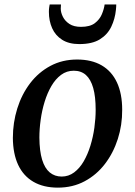

<svg xmlns="http://www.w3.org/2000/svg" viewBox="-20 -827 604 858"><path d="M324.5 -561Q389.5 -561 434.5 -534.8Q479.5 -508.5 502.8 -458.2Q526 -408 526 -336.5Q526.5 -268.5 506.5 -206Q486.5 -143.5 449 -94.5Q411.5 -45.5 358.2 -17Q305 11.5 238.5 11.5Q174.5 11.5 129.5 -14.5Q84.5 -40.5 61.2 -90.2Q38 -140 37.5 -210.5Q37.5 -279 57.2 -342.2Q77 -405.5 114.5 -454.8Q152 -504 205.2 -532.5Q258.5 -561 324.5 -561ZM309.5 -511Q278 -511 253 -492.5Q228 -474 209.8 -442.8Q191.5 -411.5 179.5 -372.5Q167.5 -333.5 161.8 -292Q156 -250.5 156 -212Q156.5 -152 168.2 -113.5Q180 -75 202.2 -56.5Q224.5 -38 255.5 -38Q286.5 -38 311.2 -56.5Q336 -75 354 -106Q372 -137 384 -176Q396 -215 401.8 -256.5Q407.5 -298 407.5 -336.5Q407.5 -395.5 396.5 -434Q385.5 -472.5 364 -491.8Q342.5 -511 309.5 -511ZM334.5 -630Q288 -630 257.8 -649.2Q227.5 -668.5 213 -701Q198.5 -733.5 198.5 -774Q198.5 -785.5 199.8 -794Q201 -802.5 202 -807H252.5Q252.5 -803 252 -798.5Q251.5 -794 251.5 -788.5Q251.5 -771 261 -752Q270.5 -733 290.2 -720Q310 -707 342 -707Q382 -707 403.8 -723.5Q425.5 -740 435.2 -763.5Q445 -787 447.5 -807H499.5Q499.5 -803 499.2 -797Q499 -791 498 -783Q494 -742.5 477.2 -707.5Q460.5 -672.5 426.2 -651.2Q392 -630 334.5 -630Z"/></svg>

Font: Merriweather 36pt Medium
Style: Italic
Weight: 500
Italic angle: -7.8°
Version: Version 2.101